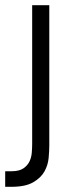

<svg xmlns="http://www.w3.org/2000/svg" viewBox="-29 -520 305 740"><path d="M-9 140H15Q45 140 61 129Q77 118 84.5 102.5Q92 87 93.5 68.5Q95 50 95 35V-500H161V40Q161 61 158.5 88.5Q156 116 142.5 140.5Q129 165 99 182.5Q69 200 15 200H-9Z"/></svg>

Font: PT Root UI
Style: Regular
Weight: 400
Designer: Vitaly Kuzmin
Foundry: ParaType Ltd.
Version: Version 2.001G